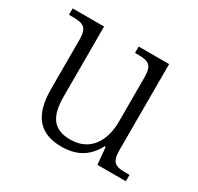

<svg xmlns="http://www.w3.org/2000/svg" viewBox="-122 -681 863 836"><g transform="rotate(30 309.0 -263.0)"><path d="M277 10C353 10 406 -21 440 -86H445L453 0H596V-32H579C528 -32 504 -39 504 -102V-536H351V-504H361C418 -504 440 -497 440 -431V-210C440 -112 394 -36 295 -36C201 -36 177 -96 177 -186V-536H19V-504H33C90 -504 113 -497 113 -433V-185C113 -50 169 10 277 10Z"/></g></svg>

Font: Noto Serif Lao Light
Style: Regular
Weight: 300
Designer: Monotype Design Team
Foundry: Monotype Imaging Inc.
Version: Version 2.003